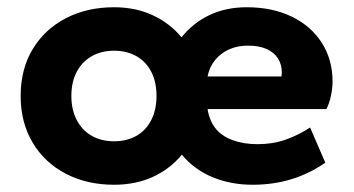

<svg xmlns="http://www.w3.org/2000/svg" viewBox="-20 -500 976 530"><path d="M295 10Q220 10 161.5 -20.5Q103 -51 70 -106.5Q37 -162 37 -235Q37 -309 70 -364Q103 -419 161.5 -449.5Q220 -480 295 -480Q354 -480 401.5 -458Q449 -436 481 -397Q513 -437 558.5 -458.5Q604 -480 661 -480Q732 -480 785.5 -454Q839 -428 868.5 -381.5Q898 -335 898 -275Q898 -257 893.5 -235.5Q889 -214 881 -199H553Q558 -167 575 -145.5Q592 -124 622.5 -113Q653 -102 691 -102Q733 -102 768.5 -114.5Q804 -127 836 -148L878 -51Q835 -21 785 -5.5Q735 10 677 10Q617 10 566.5 -11Q516 -32 482 -73Q449 -33 401.5 -11.5Q354 10 295 10ZM295 -110Q330 -110 356.5 -125Q383 -140 397.5 -168.5Q412 -197 412 -235Q412 -274 397.5 -302Q383 -330 356.5 -345Q330 -360 295 -360Q260 -360 233.5 -345Q207 -330 192 -302Q177 -274 177 -235Q177 -197 192 -168.5Q207 -140 233.5 -125Q260 -110 295 -110ZM553 -289H757Q757 -292 757.5 -294.5Q758 -297 758 -299Q758 -322 747.5 -338.5Q737 -355 716.5 -364.5Q696 -374 664 -374Q635 -374 612 -363.5Q589 -353 573.5 -334Q558 -315 553 -289Z"/></svg>

Font: Gantari
Style: Bold
Weight: 700
Designer: Anugrah Pasau
Foundry: Lafontype
Version: Version 1.000; ttfautohint (v1.6)